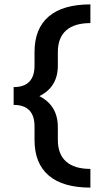

<svg xmlns="http://www.w3.org/2000/svg" viewBox="-20 -731 473 873"><path d="M159 -294Q243 -251 243 -153V-95Q243 -30 280.5 3.5Q318 37 391 37V122Q266 122 201.5 67Q137 12 137 -95V-156Q137 -254 42 -254V-335Q137 -335 137 -433V-494Q137 -601 201.5 -656Q266 -711 391 -711V-626Q318 -626 280.5 -592.5Q243 -559 243 -494V-433Q243 -335 159 -294Z"/></svg>

Font: Ysabeau SC
Style: Bold
Weight: 700
Designer: Christian Thalmann (Catharsis Fonts)
Version: Version 0.003